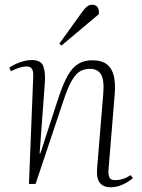

<svg xmlns="http://www.w3.org/2000/svg" viewBox="-20 -775 600 809"><path d="M540 -24Q529 -15 514 -6Q499 3 481.5 8.5Q464 14 445 14Q416 14 401 -4.5Q386 -23 389 -63L415 -379Q420 -438 405.5 -461.5Q391 -485 359 -485Q337 -485 319 -475.5Q301 -466 284 -438Q267 -410 248 -353L130 0H102L120 -452Q121 -475 114.5 -485Q108 -495 92 -495Q80 -495 64 -490.5Q48 -486 26 -475L19 -490Q32 -499 47.5 -506Q63 -513 80 -517.5Q97 -522 114 -522Q152 -522 162 -497Q172 -472 169 -427L147 -129H150L227 -365Q246 -422 265.5 -456.5Q285 -491 310 -506Q335 -521 369 -521Q410 -521 432 -502.5Q454 -484 460.5 -451Q467 -418 463 -374L437 -58Q436 -37 441.5 -26.5Q447 -16 465 -16Q481 -16 497.5 -21Q514 -26 531 -37ZM320 -716Q336 -739 346 -747Q356 -755 369 -755Q385 -755 392 -743Q399 -731 396 -715L239 -583L230 -591Z"/></svg>

Font: Literata 60pt ExtraLight
Style: Italic
Weight: 250
Italic angle: -2°
Designer: Latin by Veronika Burian and Jose Scaglione. Greek by Irene Vlachou. Cyrillic by Vera Evstafieva
Foundry: TypeTogether
Version: Version 3.103;gftools[0.9.29]